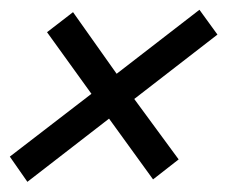

<svg xmlns="http://www.w3.org/2000/svg" viewBox="-21 -406 459 387"><path d="M-1.2 -90.3 163.3 -216.9 73.8 -341.1 126.2 -381.5 214.1 -257.3 381 -386.3 417.3 -336.3 249.6 -206.5 339.1 -84.7 287.5 -44.4 198.8 -166.9 34.2 -39.5Z"/></svg>

Font: Playfair Micro SmCond SmLight
Style: Italic
Weight: 360
Width: 4
Italic angle: -15.6°
Designer: Claus Eggers Sørensen
Foundry: Claus Eggers Sørensen
Version: Version 2.203;Glyphs 3.3 (3326)